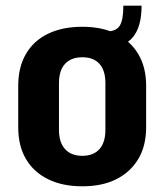

<svg xmlns="http://www.w3.org/2000/svg" viewBox="-20 -644 577 674"><path d="M269 10Q199 10 148.5 -15Q98 -40 71 -86Q44 -132 44 -197V-343Q44 -408 71 -454.5Q98 -501 148.5 -525.5Q199 -550 269 -550Q339 -550 388.5 -525Q438 -500 465.5 -454Q493 -408 493 -343V-197Q493 -132 465.5 -86Q438 -40 388.5 -15Q339 10 269 10ZM269 -97Q308 -97 329 -120.5Q350 -144 350 -188V-352Q350 -397 329 -420Q308 -443 269 -443Q230 -443 208.5 -420Q187 -397 187 -352V-188Q187 -144 208.5 -120.5Q230 -97 269 -97ZM356 -534Q388 -534 400.5 -554Q413 -574 413 -624H477Q477 -477 356 -477Z"/></svg>

Font: Pathway Extreme Condensed
Style: Bold
Weight: 700
Width: 3
Version: Version 1.001;gftools[0.9.26]